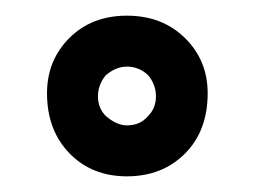

<svg xmlns="http://www.w3.org/2000/svg" viewBox="-20 -744 325 245"><path d="M40 -625Q40 -667 68.5 -695.5Q97 -724 142 -724Q187 -724 216 -695.5Q245 -667 245 -625Q245 -577 216 -548Q187 -519 142 -519Q97 -519 68.5 -548.5Q40 -578 40 -625ZM115 -648Q105 -636 105 -621Q105 -606 115 -596Q129 -584 142 -584Q159 -584 169 -596Q179 -606 179 -621Q179 -636 169 -648Q164 -653 157 -656Q150 -659 142 -659Q128 -659 115 -648Z"/></svg>

Font: Oxford Sans
Style: Bold
Weight: 700
Designer: Matt McInerney, Pablo Impallari, Rodrigo Fuenzalida
Foundry: Matt McInerney, Pablo Impallari, Rodrigo Fuenzalida
Version: Version 3.000g; ttfautohint (v1.5) -l 8 -r 28 -G 28 -x 14 -D